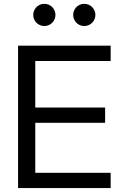

<svg xmlns="http://www.w3.org/2000/svg" viewBox="-20 -961 620 981"><path d="M72.3 -727.5H545.4V-649.4H160.2V-411.6H517.1V-333.5H160.2V-78.1H545.4V0H72.3ZM354 -884.8Q354 -899.9 361.6 -913.1Q369.1 -926.3 382.3 -933.8Q395.5 -941.4 410.6 -941.4Q425.8 -941.4 439 -933.8Q452.1 -926.3 459.7 -913.1Q467.3 -899.9 467.3 -884.8Q467.3 -869.6 459.7 -856.4Q452.1 -843.3 439 -835.7Q425.8 -828.1 410.6 -828.1Q395.5 -828.1 382.3 -835.7Q369.1 -843.3 361.6 -856.4Q354 -869.6 354 -884.8ZM149.9 -884.8Q149.9 -899.9 157.5 -913.1Q165 -926.3 178.2 -933.8Q191.4 -941.4 206.5 -941.4Q221.7 -941.4 234.9 -933.8Q248 -926.3 255.6 -913.1Q263.2 -899.9 263.2 -884.8Q263.2 -869.6 255.6 -856.4Q248 -843.3 234.9 -835.7Q221.7 -828.1 206.5 -828.1Q191.4 -828.1 178.2 -835.7Q165 -843.3 157.5 -856.4Q149.9 -869.6 149.9 -884.8Z"/></svg>

Font: Intratopia Thin
Style: Regular
Weight: 100
Designer: Rasmus Andersson
Foundry: rsms
Version: Version 3.000;Glyphs 3.2.3 (3260)